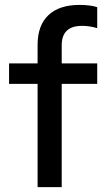

<svg xmlns="http://www.w3.org/2000/svg" viewBox="-20 -770 437 790"><path d="M134.7 0V-425H17.3V-509.2H134.7V-585.7Q134.7 -665.6 179.3 -707.7Q223.8 -749.8 307.4 -749.8Q327.7 -749.8 346.2 -747.6Q364.7 -745.5 380 -740.5V-654.4Q362.4 -659.1 348.2 -661.4Q334.1 -663.6 317.4 -663.6Q233.9 -663.6 233.9 -583.4V-509.2H380V-425H233.9V0Z"/></svg>

Font: Red Hat Display VF
Style: Regular
Weight: 300
Designer: Pentagram, MCKL
Foundry: Pentagram, MCKL
Version: Version 1.023